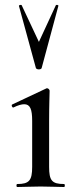

<svg xmlns="http://www.w3.org/2000/svg" viewBox="-20 -750 310 770"><path d="M56 -726 124 -477C127 -470 145 -470 147 -477L214 -726C216 -730 206 -732 204 -729L136 -582L67 -729C65 -732 55 -730 56 -726ZM49 0C74 0 107 -2 143 -2C179 -2 212 0 237 0C241 0 241 -12 237 -12C188 -12 177 -26 177 -81V-267C177 -332 179 -372 179 -386C179 -390 174 -396 169 -396C167 -396 167 -396 165 -395L29 -331C24 -329 29 -317 34 -319C52 -328 67 -332 77 -332C101 -332 109 -312 109 -265V-81C109 -26 97 -12 49 -12C45 -12 45 0 49 0Z"/></svg>

Font: Cormorant Infant Book
Style: Regular
Weight: 500
Designer: Christian Thalmann (Catharsis Fonts)
Version: Version 1.000;PS 002.000;hotconv 1.0.88;makeotf.lib2.5.64775